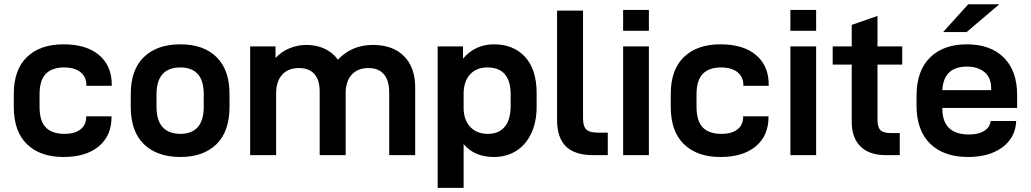

<svg xmlns="http://www.w3.org/2000/svg" viewBox="-20 -741 4922 917"><path d="M45.9 -230.5V-292Q45.9 -408.2 108.9 -468.8Q171.9 -529.3 283.2 -529.3Q392.6 -529.3 453.1 -478Q513.7 -426.8 513.7 -336.9V-331.1H392.6V-335Q392.6 -374 364.3 -396.5Q335.9 -418.9 286.1 -418.9Q228.5 -418.9 198.7 -388.2Q168.9 -357.4 168.9 -290V-231.4Q168.9 -163.1 198.7 -132.3Q228.5 -101.6 289.1 -101.6Q336.9 -101.6 364.3 -123Q391.6 -144.5 391.6 -181.6V-185.5H512.7V-181.6Q512.7 -92.8 451.7 -42Q390.6 8.8 283.2 8.8Q171.9 8.8 108.9 -52.2Q45.9 -113.3 45.9 -230.5Z M604.5 -230.5V-292Q604.5 -408.2 667.5 -468.8Q730.5 -529.3 841.8 -529.3Q952.1 -529.3 1014.2 -468.3Q1076.2 -407.2 1076.2 -292V-230.5Q1076.2 -113.3 1013.7 -52.2Q951.2 8.8 841.8 8.8Q730.5 8.8 667.5 -52.2Q604.5 -113.3 604.5 -230.5ZM953.1 -231.4V-290Q953.1 -356.4 924.3 -387.7Q895.5 -418.9 841.8 -418.9Q727.5 -418.9 727.5 -290V-231.4Q727.5 -102.5 841.8 -101.6Q953.1 -102.5 953.1 -231.4Z M1174.8 -519.5H1295.9V-463.9Q1323.2 -494.1 1362.3 -510.3Q1401.4 -526.4 1443.4 -526.4Q1490.2 -526.4 1529.3 -508.8Q1568.4 -491.2 1593.8 -456.1Q1660.2 -526.4 1760.7 -526.4Q1856.4 -526.4 1909.7 -472.7Q1962.9 -418.9 1962.9 -324.2V0H1838.9V-298.8Q1838.9 -356.4 1813.5 -386.2Q1788.1 -416 1739.3 -416Q1688.5 -416 1659.7 -384.3Q1630.9 -352.5 1630.9 -295.9V0H1506.8V-303.7Q1506.8 -359.4 1481.4 -387.7Q1456.1 -416 1408.2 -416Q1356.4 -416 1327.6 -384.3Q1298.8 -352.5 1298.8 -293.9V0H1174.8Z M2070.3 -519.5H2191.4V-460.9Q2249 -529.3 2339.8 -529.3Q2432.6 -529.3 2487.8 -469.2Q2543 -409.2 2543 -295.9V-231.4Q2543 -156.2 2516.1 -101.6Q2489.3 -46.9 2443.4 -19Q2397.5 8.8 2338.9 8.8Q2246.1 8.8 2194.3 -52.7V156.2H2070.3ZM2418.9 -236.3V-290Q2418.9 -418.9 2307.6 -418.9Q2254.9 -418.9 2224.6 -385.3Q2194.3 -351.6 2194.3 -292V-225.6Q2194.3 -168.9 2225.6 -135.3Q2256.8 -101.6 2309.6 -101.6Q2362.3 -101.6 2390.6 -135.3Q2418.9 -168.9 2418.9 -236.3Z M2640.6 -168V-690.4H2764.6V-175.8Q2764.6 -137.7 2780.3 -122.6Q2795.9 -107.4 2835.9 -107.4H2882.8V0H2813.5Q2725.6 0 2683.1 -41.5Q2640.6 -83 2640.6 -168Z M2956.1 -519.5H3079.1V0H2956.1ZM2956.1 -693.4H3079.1V-593.8H2956.1Z M3183.6 -230.5V-292Q3183.6 -408.2 3246.6 -468.8Q3309.6 -529.3 3420.9 -529.3Q3530.3 -529.3 3590.8 -478Q3651.4 -426.8 3651.4 -336.9V-331.1H3530.3V-335Q3530.3 -374 3502 -396.5Q3473.6 -418.9 3423.8 -418.9Q3366.2 -418.9 3336.4 -388.2Q3306.6 -357.4 3306.6 -290V-231.4Q3306.6 -163.1 3336.4 -132.3Q3366.2 -101.6 3426.8 -101.6Q3474.6 -101.6 3502 -123Q3529.3 -144.5 3529.3 -181.6V-185.5H3650.4V-181.6Q3650.4 -92.8 3589.4 -42Q3528.3 8.8 3420.9 8.8Q3309.6 8.8 3246.6 -52.2Q3183.6 -113.3 3183.6 -230.5Z M3754.9 -519.5H3877.9V0H3754.9ZM3754.9 -693.4H3877.9V-593.8H3754.9Z M4170.9 -432.6V-168Q4170.9 -133.8 4185.1 -119.6Q4199.2 -105.5 4233.4 -105.5H4277.3V0H4210.9Q4131.8 0 4089.8 -41.5Q4047.9 -83 4047.9 -160.2V-432.6H3957V-519.5H4047.9V-622.1L4170.9 -665V-519.5H4289.1V-432.6Z M4480.5 -225.6V-223.6Q4480.5 -98.6 4608.4 -98.6Q4651.4 -98.6 4678.7 -114.7Q4706.1 -130.9 4710.9 -160.2L4711.9 -163.1H4833V-157.2Q4828.1 -82 4766.1 -36.6Q4704.1 8.8 4603.5 8.8Q4488.3 8.8 4422.9 -54.2Q4357.4 -117.2 4357.4 -238.3V-283.2Q4357.4 -402.3 4421.4 -465.8Q4485.4 -529.3 4597.7 -529.3Q4710 -529.3 4773.9 -466.3Q4837.9 -403.3 4837.9 -286.1V-225.6ZM4480.5 -310.5H4713.9V-318.4Q4713.9 -370.1 4682.1 -396.5Q4650.4 -422.9 4597.7 -422.9Q4487.3 -422.9 4480.5 -310.5ZM4604.5 -720.7H4752.9L4596.7 -587.9H4484.4Z"/></svg>

Font: Dinish Expanded
Style: Bold
Weight: 700
Width: 7
Designer: Charles Nix
Foundry: Playbeing
Version: Version 2.005; ttfautohint (v1.8.3)